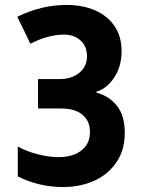

<svg xmlns="http://www.w3.org/2000/svg" viewBox="-20 -747 570 777"><path d="M238 10Q186 10 140 -1Q94 -12 52 -33V-154Q88 -134 133.5 -122.5Q179 -111 219 -111Q250 -111 278.5 -121Q307 -131 325.5 -154Q344 -177 344 -214Q344 -257 314 -282.5Q284 -308 225 -308H134V-427H222Q270 -427 301 -452.5Q332 -478 332 -519Q332 -561 305 -584Q278 -607 240 -607Q175 -607 103 -570L50 -679Q147 -727 249 -727Q315 -727 365 -705Q415 -683 443.5 -641.5Q472 -600 472 -540Q472 -478 442 -433Q412 -388 370 -376V-372Q421 -359 453 -319Q485 -279 485 -210Q485 -142 453 -93Q421 -44 365.5 -17.5Q310 9 238 10Z"/></svg>

Font: Noto Sans Mono Condensed
Style: Bold
Weight: 700
Width: 3
Designer: Monotype Design Team
Foundry: Monotype Imaging Inc.
Version: Version 2.014